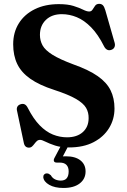

<svg xmlns="http://www.w3.org/2000/svg" viewBox="-20 -734 648 976"><path d="M296 -5H334L294.5 70.5L270 64Q279 62 289.2 61.2Q299.5 60.5 315 60.5Q362.5 60.5 388.8 81.2Q415 102 415 137.5Q415 175.5 385.2 198.5Q355.5 221.5 302.5 221.5Q258 221.5 230.2 205.5Q202.5 189.5 200 167Q199.5 158.5 204.5 153Q209.5 147.5 216.5 147.5Q223.5 147 228.5 149.8Q233.5 152.5 238.5 157Q246.5 171.5 260 177.8Q273.5 184 289 184Q329 184 329 137Q329 116 317.8 104.2Q306.5 92.5 284 92.5H269Q257.5 92.5 254.5 85.8Q251.5 79 256.5 69.5ZM330.5 15.5Q289.5 15.5 260 5.8Q230.5 -4 211.8 -13.5Q193 -23 184 -23Q174 -23 167.5 -17Q161 -11 155.2 -3.2Q149.5 4.5 143 10.5Q136.5 16.5 127 16.5Q116.5 16.5 109.8 10.2Q103 4 100.5 -10.5L66 -173.5Q64 -184.5 68.8 -192.5Q73.5 -200.5 84.5 -204Q96.5 -208 105.5 -203.5Q114.5 -199 121 -186Q149.5 -130 181.8 -97Q214 -64 249 -50Q284 -36 320.5 -36Q371.5 -36 401 -62.5Q430.5 -89 430.5 -133.5Q431 -162.5 417.5 -185.8Q404 -209 366.5 -231Q329 -253 255.5 -277Q179.5 -301.5 133.8 -333.8Q88 -366 67.5 -409Q47 -452 47 -509Q47 -569.5 75.8 -615.5Q104.5 -661.5 156.8 -687.2Q209 -713 279 -713Q324 -713 353.5 -703.8Q383 -694.5 402 -685Q421 -675.5 433.5 -675.5Q444.5 -675.5 450.5 -685.2Q456.5 -695 463.5 -704.8Q470.5 -714.5 484.5 -714.5Q495.5 -714.5 502.8 -707.5Q510 -700.5 515.5 -681.5L562.5 -517.5Q566.5 -504.5 561.8 -494.2Q557 -484 545.5 -480.5Q534 -476.5 524.8 -481.2Q515.5 -486 509.5 -497.5Q478.5 -559.5 443.2 -595.2Q408 -631 370.5 -646.5Q333 -662 294.5 -662Q243.5 -662 213.2 -632.8Q183 -603.5 183 -556.5Q183 -528 196.2 -503.5Q209.5 -479 246.5 -455.8Q283.5 -432.5 353.5 -406.5Q431 -379 476.8 -347Q522.5 -315 542.2 -274.8Q562 -234.5 562 -182.5Q562 -128 534.5 -83Q507 -38 455.5 -11.2Q404 15.5 330.5 15.5Z"/></svg>

Font: Fraunces SemiBold
Style: Regular
Weight: 600
Version: Version 1.000;[b76b70a41]